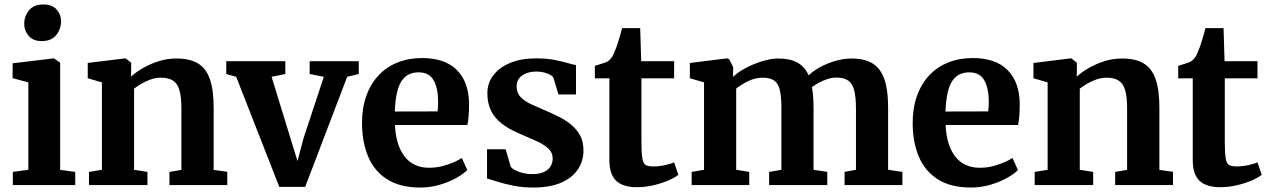

<svg xmlns="http://www.w3.org/2000/svg" viewBox="-20 -829 5684 860"><path d="M37.5 0V-59L107 -68.5V-460L36.5 -479V-545.5L220 -567.5H222L249.5 -548V-68L317 -59V0ZM166 -645Q128 -645 108.2 -668.8Q88.5 -692.5 88.5 -721.5Q88.5 -757 110 -783Q131.5 -809 174.5 -809H175.5Q213.5 -809 233.5 -786.5Q253.5 -764 253.5 -734.5Q253.5 -699 231.8 -672Q210 -645 167 -645Z M436.5 -68.5V-460L373 -478.5V-547L539.5 -567.5H543L567.5 -548V-509.5L566.5 -485.5Q587.5 -505 619.8 -523.8Q652 -542.5 690.5 -554.8Q729 -567 770 -567Q830.5 -567 867 -544.8Q903.5 -522.5 920.2 -474.2Q937 -426 937 -347V-68L998 -59.5V0H739V-59L792.5 -68V-344Q792.5 -393.5 784.2 -423.5Q776 -453.5 756 -467.2Q736 -481 701 -481Q677.5 -481 655.2 -473.2Q633 -465.5 613.8 -454.2Q594.5 -443 580.5 -432V-68.5L640.5 -59V0H378.5V-59Z M1231 8 1038 -485 993.5 -497.5V-555H1258V-497.5L1196.5 -485L1280.5 -211.5L1312.5 -107.5L1339.5 -209.5L1430.5 -485L1367 -497.5V-555H1587V-497.5L1535 -485L1347 8Z M1862.5 11Q1771.5 11 1713.8 -26Q1656 -63 1628.8 -128.2Q1601.5 -193.5 1601.5 -278Q1601.5 -346 1621 -400Q1640.5 -454 1676 -491.8Q1711.5 -529.5 1761 -549.2Q1810.5 -569 1870.5 -569Q1972 -569 2025.5 -516.2Q2079 -463.5 2081 -368Q2081 -335.5 2079.2 -311.2Q2077.5 -287 2073.5 -269H1749Q1751 -224.5 1761.8 -189Q1772.5 -153.5 1791.8 -128.5Q1811 -103.5 1838.8 -90.5Q1866.5 -77.5 1903 -77.5Q1943.5 -77.5 1984.8 -91.8Q2026 -106 2048.5 -121.5L2073 -67.5Q2057 -50.5 2024.5 -32.2Q1992 -14 1949.8 -1.5Q1907.5 11 1862.5 11ZM1748.5 -329.5 1940 -330Q1941 -340 1941.8 -351Q1942.5 -362 1942.5 -372.5Q1942.5 -432 1922.8 -468.5Q1903 -505 1854.5 -505Q1832.5 -505 1814 -497Q1795.5 -489 1781.2 -469.8Q1767 -450.5 1758.8 -416.2Q1750.5 -382 1748.5 -329.5Z M2368 11Q2321 11 2280.8 3Q2240.5 -5 2209.8 -14.8Q2179 -24.5 2161.5 -29.5V-160.5H2245L2267.5 -82.5Q2272.5 -74.5 2287.2 -66.8Q2302 -59 2321.8 -54Q2341.5 -49 2361.5 -49Q2394.5 -49 2415 -58Q2435.5 -67 2445.5 -83Q2455.5 -99 2455.5 -119Q2455.5 -146 2435.5 -164.2Q2415.5 -182.5 2380.5 -198.2Q2345.5 -214 2300 -233.5Q2256.5 -252.5 2225.8 -276.8Q2195 -301 2179 -334Q2163 -367 2163 -411.5Q2163 -457 2189.8 -492Q2216.5 -527 2265.2 -547.2Q2314 -567.5 2379.5 -567.5Q2428 -567.5 2462.8 -560.8Q2497.5 -554 2521.2 -547Q2545 -540 2560 -537.5V-406H2481.5L2458.5 -481.5Q2454.5 -488.5 2443.5 -494.5Q2432.5 -500.5 2417 -504.5Q2401.5 -508.5 2383.5 -508.5Q2356 -508.5 2335.8 -500.2Q2315.5 -492 2304.8 -477.5Q2294 -463 2294 -443Q2294 -413 2312.2 -394Q2330.5 -375 2359.8 -361.8Q2389 -348.5 2421.5 -334.5Q2453.5 -321 2484.2 -305.5Q2515 -290 2539.5 -269.5Q2564 -249 2578.8 -221.2Q2593.5 -193.5 2593.5 -155Q2593.5 -108.5 2568.8 -70.8Q2544 -33 2494 -11Q2444 11 2368 11Z M2832.5 9.5Q2771 9.5 2740.2 -19Q2709.5 -47.5 2709.5 -112V-478H2644.5V-534Q2656 -538 2668.2 -541.5Q2680.5 -545 2690.8 -548.8Q2701 -552.5 2707.5 -558Q2714 -564 2718.8 -570.2Q2723.5 -576.5 2727.5 -584.8Q2731.5 -593 2735.5 -604Q2741 -616.5 2746.5 -634Q2752 -651.5 2757.5 -670Q2763 -688.5 2766.5 -703H2847.5L2852 -555H2999.5V-478H2853V-197Q2853 -144.5 2857 -120.2Q2861 -96 2872.5 -89.8Q2884 -83.5 2906.5 -83.5Q2931.5 -83.5 2957.8 -89.2Q2984 -95 2999.5 -101.5L3018.5 -46Q3001.5 -32.5 2972 -20Q2942.5 -7.5 2906.2 1Q2870 9.5 2832.5 9.5Z M3078 0V-59L3133.5 -68.5V-460L3070 -478.5V-547L3236.5 -567.5L3246.5 -563.5L3264 -528L3263.5 -484.5Q3285.5 -506.5 3321.8 -525.2Q3358 -544 3396.5 -555.5Q3435 -567 3465 -567Q3519 -567 3552 -548.5Q3585 -530 3602 -491.5Q3623 -511.5 3654 -528.5Q3685 -545.5 3721.8 -556.2Q3758.5 -567 3794.5 -567Q3839.5 -567 3870.8 -554Q3902 -541 3921.2 -514.2Q3940.5 -487.5 3949.2 -445.5Q3958 -403.5 3958 -345V-68.5L4022 -59V0H3763V-59L3814 -68.5V-341Q3814 -391 3806.8 -422Q3799.5 -453 3780.5 -467.2Q3761.5 -481.5 3726 -481.5Q3706 -481.5 3685.8 -474.8Q3665.5 -468 3647.5 -458.2Q3629.5 -448.5 3616.5 -438.5Q3619.5 -425 3621 -410Q3622.5 -395 3623.2 -378.8Q3624 -362.5 3624 -344.5V-68.5L3685.5 -59V0H3425V-59L3480 -68.5V-344Q3480 -393.5 3473.5 -423.5Q3467 -453.5 3449 -467.2Q3431 -481 3396 -481Q3362.5 -481 3330.5 -465.2Q3298.5 -449.5 3277.5 -432.5V-68.5L3336 -59V0Z M4329 11Q4238 11 4180.2 -26Q4122.5 -63 4095.2 -128.2Q4068 -193.5 4068 -278Q4068 -346 4087.5 -400Q4107 -454 4142.5 -491.8Q4178 -529.5 4227.5 -549.2Q4277 -569 4337 -569Q4438.5 -569 4492 -516.2Q4545.5 -463.5 4547.5 -368Q4547.5 -335.5 4545.8 -311.2Q4544 -287 4540 -269H4215.5Q4217.5 -224.5 4228.2 -189Q4239 -153.5 4258.2 -128.5Q4277.5 -103.5 4305.2 -90.5Q4333 -77.5 4369.5 -77.5Q4410 -77.5 4451.2 -91.8Q4492.5 -106 4515 -121.5L4539.5 -67.5Q4523.5 -50.5 4491 -32.2Q4458.5 -14 4416.2 -1.5Q4374 11 4329 11ZM4215 -329.5 4406.5 -330Q4407.5 -340 4408.2 -351Q4409 -362 4409 -372.5Q4409 -432 4389.2 -468.5Q4369.5 -505 4321 -505Q4299 -505 4280.5 -497Q4262 -489 4247.8 -469.8Q4233.5 -450.5 4225.2 -416.2Q4217 -382 4215 -329.5Z M4672.5 -68.5V-460L4609 -478.5V-547L4775.5 -567.5H4779L4803.5 -548V-509.5L4802.5 -485.5Q4823.5 -505 4855.8 -523.8Q4888 -542.5 4926.5 -554.8Q4965 -567 5006 -567Q5066.5 -567 5103 -544.8Q5139.5 -522.5 5156.2 -474.2Q5173 -426 5173 -347V-68L5234 -59.5V0H4975V-59L5028.5 -68V-344Q5028.5 -393.5 5020.2 -423.5Q5012 -453.5 4992 -467.2Q4972 -481 4937 -481Q4913.5 -481 4891.2 -473.2Q4869 -465.5 4849.8 -454.2Q4830.5 -443 4816.5 -432V-68.5L4876.5 -59V0H4614.5V-59Z M5445.5 9.5Q5384 9.5 5353.2 -19Q5322.5 -47.5 5322.5 -112V-478H5257.5V-534Q5269 -538 5281.2 -541.5Q5293.5 -545 5303.8 -548.8Q5314 -552.5 5320.5 -558Q5327 -564 5331.8 -570.2Q5336.5 -576.5 5340.5 -584.8Q5344.5 -593 5348.5 -604Q5354 -616.5 5359.5 -634Q5365 -651.5 5370.5 -670Q5376 -688.5 5379.5 -703H5460.5L5465 -555H5612.5V-478H5466V-197Q5466 -144.5 5470 -120.2Q5474 -96 5485.5 -89.8Q5497 -83.5 5519.5 -83.5Q5544.5 -83.5 5570.8 -89.2Q5597 -95 5612.5 -101.5L5631.5 -46Q5614.5 -32.5 5585 -20Q5555.5 -7.5 5519.2 1Q5483 9.5 5445.5 9.5Z"/></svg>

Font: Merriweather 20pt
Style: Bold
Weight: 700
Version: Version 2.100